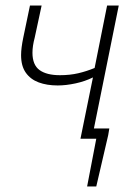

<svg xmlns="http://www.w3.org/2000/svg" viewBox="-20 -500 492 692"><path d="M294 172 327 0H285L293 -37H374L370 -13L327 172ZM270 0 315 -221Q287 -207 252.5 -199.5Q218 -192 188 -192Q149 -192 119.5 -203Q90 -214 73 -238Q56 -262 56 -301Q56 -327 64 -365L88 -480H130L105 -364Q101 -349 99 -335.5Q97 -322 97 -310Q97 -266 122.5 -247.5Q148 -229 196 -229Q232 -229 262 -236Q292 -243 321 -255L366 -480H408L311 0Z"/></svg>

Font: Source Sans 3 Light
Style: Italic
Weight: 300
Italic angle: -11°
Designer: Paul D. Hunt
Foundry: Adobe
Version: Version 3.046;hotconv 1.0.118;makeotfexe 2.5.65603